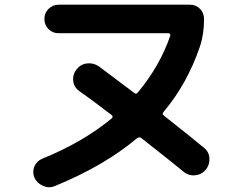

<svg xmlns="http://www.w3.org/2000/svg" viewBox="-20 -760 1040 809"><path d="M210 24.4Q185.5 34.2 160.6 22.9Q135.7 11.7 125 -11.7Q115.2 -36.1 125 -59.1Q134.8 -82 159.2 -91.8Q328.1 -160.2 450.2 -260.7Q459 -267.6 450.2 -275.4Q354.5 -348.6 314.5 -376Q292 -391.6 288.6 -418.5Q285.2 -445.3 302.2 -467.3Q319.3 -489.3 346.2 -492.7Q373 -496.1 396.5 -480.5Q496.1 -406.2 545.9 -368.2Q553.7 -361.3 561.5 -371.1Q654.3 -483.4 697.3 -609.4Q699.2 -613.3 696.3 -616.7Q693.4 -620.1 689.5 -620.1H226.6Q201.2 -620.1 184.1 -637.7Q167 -655.3 167 -680.2Q167 -705.1 184.6 -722.7Q202.1 -740.2 226.6 -740.2H780.3Q805.7 -740.2 822.8 -722.7Q839.8 -705.1 839.8 -679.7Q839.8 -615.2 822.3 -563.5Q768.6 -406.2 668.9 -288.1Q662.1 -279.3 669.9 -273.4Q794.9 -174.8 838.9 -137.7Q860.4 -121.1 862.3 -93.8Q864.3 -66.4 847.2 -45.4Q830.1 -24.4 802.7 -21.5Q775.4 -18.6 753.9 -36.1Q703.1 -78.1 576.2 -177.7Q567.4 -184.6 557.6 -177.7Q418 -60.5 210 24.4Z"/></svg>

Font: Rounded-X Mgen+ 1mn bold
Style: Bold
Weight: 700
Designer: [Source Han Sans]
Ryoko NISHIZUKA  (kana & ideographs); Paul D. Hunt (Latin, Greek & Cyrillic); Wenlong ZHANG  (bopomofo
Version: Version 1.059.20150602